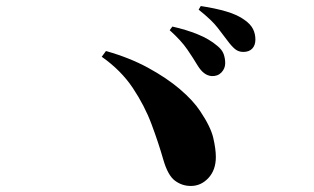

<svg xmlns="http://www.w3.org/2000/svg" viewBox="-20 -749 1040 636"><path d="M681 -497Q668 -498 656.5 -506.5Q645 -515 634 -533Q621 -555 600.5 -585Q580 -615 542 -649L551 -661Q596 -651 634.5 -635.5Q673 -620 700 -597Q716 -584 721 -569.5Q726 -555 726 -540Q726 -522 713.5 -509Q701 -496 681 -497ZM612 -133Q583 -133 559.5 -150.5Q536 -168 521 -220Q505 -276 482 -337.5Q459 -399 420 -457.5Q381 -516 317 -561L331 -580Q409 -558 470.5 -524.5Q532 -491 576 -453.5Q620 -416 643 -381Q678 -329 686.5 -292Q695 -255 695 -229Q695 -186 670.5 -159.5Q646 -133 612 -133ZM786 -577Q770 -577 758.5 -586.5Q747 -596 733 -615Q720 -632 701 -657Q682 -682 638 -717L645 -729Q692 -722 729.5 -711Q767 -700 790 -683Q810 -669 818 -653Q826 -637 826 -618Q826 -599 815.5 -588Q805 -577 786 -577Z"/></svg>

Font: Noto Serif JP ExtraLight Black
Style: Regular
Weight: 900
Version: Version 2.003-H1;hotconv 1.1.1;makeotfexe 2.6.0